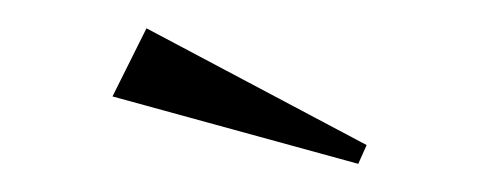

<svg xmlns="http://www.w3.org/2000/svg" viewBox="-20 -622 349 135"><path d="M59.1 -554.2 83 -602.1 237.8 -520 231.9 -506.8Z"/></svg>

Font: Halibut Thin
Style: Regular
Weight: 250
Designer: Matteo Maggi
Foundry: Collletttivo
Version: Version 3.080 | FøM Fix